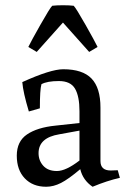

<svg xmlns="http://www.w3.org/2000/svg" viewBox="-20 -696 495 732"><path d="M283 -84V-198L206 -184Q127 -171 127 -112Q127 -84 145 -64Q163 -44 197 -44Q231 -44 283 -84ZM363 -286V-82Q363 -46 402 -46L429 -47L437 -18Q388 -7 333 16Q296 -9 286 -51Q241 -13 212.5 1.5Q184 16 156 16Q105 16 74.5 -16Q44 -48 44 -102.5Q44 -157 83 -183.5Q122 -210 191 -217L283 -227V-272Q283 -329 266 -358Q249 -387 204.5 -387Q160 -387 138 -375Q132 -354 132 -283L90 -271Q68 -344 65 -383Q173 -432 221 -432Q295 -432 329 -396.5Q363 -361 363 -286ZM261 -674Q270 -665 306 -601.5Q342 -538 352 -517L320 -498L220 -610L120 -498L88 -517Q98 -538 134 -601.5Q170 -665 179 -674Q195 -676 220 -676Q245 -676 261 -674Z"/></svg>

Font: Buenard
Style: Regular
Weight: 400
Designer: Gustavo Ibarra
Foundry: FontFuror
Version: Version 1.001 2011